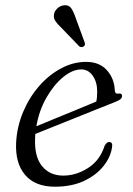

<svg xmlns="http://www.w3.org/2000/svg" viewBox="-20 -697 502 726"><path d="M403.5 -139Q398 -102 370.5 -68Q343 -34 296.8 -12.5Q250.5 9 187.5 9Q113 9 75 -35.5Q37 -80 41 -159Q44.5 -219 67.5 -273.8Q90.5 -328.5 127.5 -371Q164.5 -413.5 210.5 -438.2Q256.5 -463 305.5 -463Q356.5 -463 384.5 -431.2Q412.5 -399.5 414 -355.5Q415 -341 427.5 -343Q441.5 -345.5 441.5 -334Q441.5 -327.5 435.8 -322.2Q430 -317 413 -310.5Q390.5 -301.5 351 -285.8Q311.5 -270 266.2 -251.8Q221 -233.5 180 -217.2Q139 -201 113.5 -190.5Q113.5 -186 113 -181.5Q108.5 -107 138 -70Q167.5 -33 219 -33Q268 -33 313 -61.8Q358 -90.5 375.5 -145.5Q383.5 -160.5 393 -160Q407.5 -160 403.5 -139ZM287.5 -434.5Q254.5 -434.5 219.2 -405.8Q184 -377 156 -328.5Q128 -280 117.5 -219.5Q145.5 -231 186.5 -248Q227.5 -265 270 -282.2Q312.5 -299.5 344 -313Q347.5 -327 347.5 -350.5Q347.5 -386.5 330.8 -410.5Q314 -434.5 287.5 -434.5ZM265.5 -631 300 -537Q304 -526.5 296.5 -521.5Q289 -516 280 -521.5L210.5 -593.5Q197.5 -605.5 189.8 -616.8Q182 -628 184 -641.5Q185.5 -654 196 -664.5Q206.5 -675 222 -677Q240 -679 249 -666.2Q258 -653.5 265.5 -631Z"/></svg>

Font: Fraunces 9pt Light
Style: Italic
Weight: 300
Italic angle: -16°
Version: Version 1.000;[0bf87f6ff]